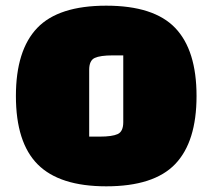

<svg xmlns="http://www.w3.org/2000/svg" viewBox="-20 -638 748 676"><path d="M36 -300Q36 -461 111 -539.5Q186 -618 354 -618Q522 -618 597 -539.5Q672 -461 672 -300Q672 -139 597 -60.5Q522 18 354 18Q190 18 113 -59Q36 -136 36 -300ZM294 -392V-157H331Q375 -157 394.5 -166Q414 -175 414 -208V-443H377Q333 -443 313.5 -434Q294 -425 294 -392Z"/></svg>

Font: Black Han Sans
Style: Regular
Weight: 400
Width: 7
Designer: ZESSTYPE
Foundry: ZESSTYPE
Version: Version 1.00